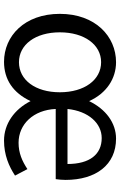

<svg xmlns="http://www.w3.org/2000/svg" viewBox="163 -760 610 977"><g transform="rotate(90 468.5 -272.0)"><path d="M295 13C385 13 453 -33 495 -122C537 -39 611 13 696 13C769 13 827 -12 874 -43L841 -106C800 -79 759 -61 707 -61C613 -61 540 -136 535 -250H892C894 -263 896 -281 896 -300C896 -455 819 -557 686 -557C606 -557 536 -505 495 -420C455 -509 380 -557 297 -557C166 -557 51 -452 51 -271C51 -91 164 13 295 13ZM297 -63C208 -63 145 -146 145 -271C145 -396 208 -481 297 -481C387 -481 450 -396 450 -271C450 -146 387 -63 297 -63ZM535 -310C546 -417 608 -484 683 -484C766 -484 815 -423 815 -310Z"/></g></svg>

Font: Noto Sans Mono CJK JP Regular
Style: Regular
Weight: 400
Designer: Ryoko NISHIZUKA (kana & ideographs); Paul D. Hunt (Latin, Greek & Cyrillic); Wenlong ZHANG (bopomofo); Sandoll Communica
Foundry: Adobe Systems Incorporated
Version: Version 1.004;PS 1.004;hotconv 1.0.82;makeotf.lib2.5.63406